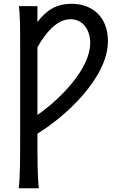

<svg xmlns="http://www.w3.org/2000/svg" viewBox="-20 -745 626 1004"><path d="M78.1 -712.9C85.4 -673.8 85.4 -591.3 85.4 -495.6V-22C85.4 74.2 85.4 175.8 78.1 239.3H183.1C175.8 177.2 175.8 87.4 175.8 -46.4C310.1 -127 544.4 -333 544.4 -529.8C544.4 -655.3 464.4 -725.1 354 -725.1C275.4 -725.1 223.1 -692.4 175.8 -629.9V-712.9ZM175.8 -498C222.7 -580.6 280.8 -644.5 349.1 -644.5C411.1 -644.5 451.7 -592.3 451.7 -520C451.7 -387.7 299.8 -230 175.8 -144Z"/></svg>

Font: Andika
Style: Regular
Weight: 400
Designer: Victor Gaultney, Annie Olsen, Julie Remington, Don Collingsworth, Eric Hays
Foundry: SIL International
Version: Version 1.000